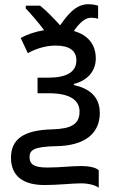

<svg xmlns="http://www.w3.org/2000/svg" viewBox="-20 -687 570 910"><path d="M448 203V120C435 108 409 100 362 100C317 100 266 107 205 107C141 107 120 92 120 57C120 23 144 8 243 6C388 4 453 -58 453 -152C453 -229 403 -268 330 -284V-289C391 -304 434 -347 434 -410C434 -475 398 -521 330 -540C356 -578 383 -603 412 -603C424 -603 438 -601 445 -598V-660C436 -663 419 -667 398 -667C338 -667 299 -615 265 -567C231 -604 198 -638 170 -660H102V-647C124 -624 161 -582 189 -544C147 -537 109 -524 78 -507L112 -435C146 -454 193 -471 243 -471C310 -471 342 -446 342 -401C342 -344 293 -319 210 -319H158V-245H212C310 -245 357 -213 357 -158C357 -97 316 -77 230 -74C91 -71 32 -27 32 61C32 130 70 190 191 190C256 190 323 182 363 182C399 182 432 190 448 203Z"/></svg>

Font: Noto Sans Mono Condensed Medium
Style: Regular
Weight: 500
Width: 3
Designer: Monotype Design Team
Foundry: Monotype Imaging Inc.
Version: Version 2.014